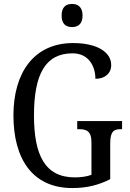

<svg xmlns="http://www.w3.org/2000/svg" viewBox="-20 -942 657 972"><path d="M345 -805C374 -805 398 -820 398 -863C398 -907 374 -922 345 -922C314 -922 292 -907 292 -863C292 -820 314 -805 345 -805ZM346 10C420 10 479 -5 538 -35V-217C538 -280 559 -288 592 -288H598V-329H371V-288H378C417 -288 443 -280 443 -221V-57C420 -48 389 -44 359 -44C208 -44 152 -156 152 -358C152 -566 210 -672 347 -672C431 -672 463 -604 463 -543C511 -543 543 -570 543 -613C543 -676 475 -724 350 -724C152 -724 48 -574 48 -358C48 -137 145 10 346 10Z"/></svg>

Font: Noto Serif Tamil Condensed
Style: Italic
Weight: 400
Width: 3
Italic angle: -12°
Designer: Indian Type Foundry, Tom Grace, and the Monotype Design Team
Foundry: Monotype Imaging Inc.
Version: Version 2.003